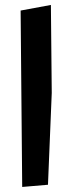

<svg xmlns="http://www.w3.org/2000/svg" viewBox="-20 -739 285 768"><path d="M62.5 -696.8 183.6 -719.2 187 -367.2 171.9 0 68.8 8.8Z"/></svg>

Font: Passero One
Style: Regular
Weight: 400
Designer: Viktoriya Grabowska
Foundry: Viktoriya Grabowska
Version: Version 1.003